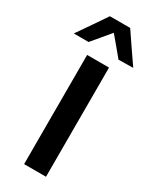

<svg xmlns="http://www.w3.org/2000/svg" viewBox="-289 -1027 874 1086"><g transform="rotate(30 148.0 -483.5)"><path d="M80 0V-713H223V0ZM247 -778.5Q222.5 -808 198 -837.5Q173 -867 148 -897Q123.5 -867.5 99.2 -838.5Q75 -809.5 50.5 -780.5H-46Q-14 -826.5 18 -873Q49.5 -919.5 82 -967H214.5Q246.5 -919.5 278.5 -872.8Q310.5 -826 342.5 -780Z"/></g></svg>

Font: Heraclito SemiBold
Style: Regular
Weight: 600
Designer: Kostas Bartsokas (font) & Cristiano Sobral (main changes)
Foundry: Kostas Bartsokas (font) & Cristiano Sobral (main changes)
Version: Version 1.00;July 8, 2020;FontCreator 13.0.0.2655 64-bit